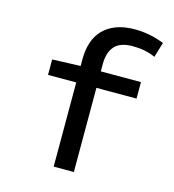

<svg xmlns="http://www.w3.org/2000/svg" viewBox="-108 -811 815 901"><g transform="rotate(15 300.0 -360.5)"><path d="M235 0V-409H98V-484L235 -489V-523Q235 -567 247 -603.5Q259 -640 284 -666Q309 -692 347 -706.5Q385 -721 437 -721Q510 -721 580 -693L558 -620Q530 -632 504.5 -637Q479 -642 448 -642Q387 -642 360 -611.5Q333 -581 333 -525V-489H528V-409H333V0Z"/></g></svg>

Font: SauceCodePro Nerd Font Mono
Style: Regular
Weight: 500
Monospace: yes
Designer: Paul D. Hunt, Teo Tuominen
Foundry: Adobe Systems Incorporated
Version: Version 2.030;PS 1.000;hotconv 16.6.51;makeotf.lib2.5.65220;